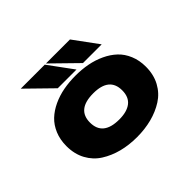

<svg xmlns="http://www.w3.org/2000/svg" viewBox="-151 -915 1153 1153"><g transform="rotate(-45 425.0 -339.0)"><path d="M668.5 -533.5H509.5L350.5 -689H554.5ZM454.5 -533.5H295.5L136.5 -689H340.5ZM424.5 11Q357 11 298 -4.2Q239 -19.5 190.8 -50Q142.5 -80.5 114.5 -132Q86.5 -183.5 86.5 -251Q86.5 -305.5 105 -349.8Q123.5 -394 155 -423.8Q186.5 -453.5 230 -473.8Q273.5 -494 322 -503Q370.5 -512 424.5 -512Q477.5 -512 526 -502.8Q574.5 -493.5 617.8 -473.2Q661 -453 692.8 -423.2Q724.5 -393.5 743 -349.2Q761.5 -305 761.5 -251Q761.5 -183.5 733.5 -132Q705.5 -80.5 657.5 -50Q609.5 -19.5 550.5 -4.2Q491.5 11 424.5 11ZM424.5 -139.5Q490 -139.5 525.2 -167Q560.5 -194.5 560.5 -251Q560.5 -361.5 424.5 -361.5Q286.5 -361.5 286.5 -251Q286.5 -139.5 424.5 -139.5Z"/></g></svg>

Font: League Mono Wide ExtraBold
Style: Regular
Weight: 800
Width: 8
Designer: Tyler Finck
Foundry: The League of Moveable Type / Tyler Finck
Version: Version 2.210